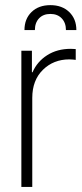

<svg xmlns="http://www.w3.org/2000/svg" viewBox="-20 -735 323 755"><path d="M64 0V-535.6H105.5V-450.7H107.9Q126 -492.7 165.3 -517.8Q204.6 -543 258.3 -543Q264.6 -543 268.8 -542.5Q272.9 -542 277.8 -542V-499.5Q273.9 -500 267.8 -500.7Q261.7 -501.5 252.9 -501.5Q190.4 -501.5 148.7 -460.4Q106.9 -419.4 106.9 -350.1V0ZM76.2 -616.7Q76.2 -660.6 104 -687.7Q131.8 -714.8 178.2 -714.8Q224.1 -714.8 252.2 -687.7Q280.3 -660.6 280.3 -616.7H239.3Q239.3 -645.5 222.7 -662.8Q206.1 -680.2 178.2 -680.2Q149.9 -680.2 133.5 -662.8Q117.2 -645.5 117.2 -616.7Z"/></svg>

Font: Inter Display Extra Light
Style: Regular
Weight: 200
Designer: Rasmus Andersson
Foundry: rsms
Version: Version 4.000;git-4fc901f